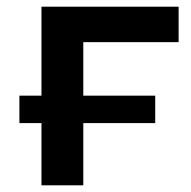

<svg xmlns="http://www.w3.org/2000/svg" viewBox="-20 -554 572 574"><path d="M229 -428V-268H444V-186H229V0H104V-186H38V-268H104V-534H514V-428Z"/></svg>

Font: APTA Sans SemiBold
Style: Bold
Weight: 600
Version: Version 7.200